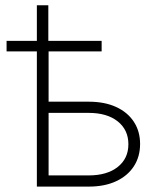

<svg xmlns="http://www.w3.org/2000/svg" viewBox="-20 -692 584 712"><path d="M4.4 -501.5V-540.5H356.9V-501.5ZM116.7 -540.5V-672.4H159.2V-540.5ZM149.4 -314.9H309.1Q367.7 -314.9 410.4 -295.4Q453.1 -275.9 476.3 -240.5Q499.5 -205.1 499.5 -158.2Q499.5 -110.8 476.3 -75.2Q453.1 -39.6 410.4 -19.8Q367.7 0 309.1 0H116.7V-529.3H160.2V-41.5H308.6Q377 -41.5 416.5 -72.8Q456.1 -104 456.1 -157.2Q456.1 -210.4 416.5 -241.9Q377 -273.4 308.6 -273.4H149.4Z"/></svg>

Font: Inter 24pt ExtraLight
Style: Regular
Weight: 250
Designer: Rasmus Andersson
Foundry: rsms
Version: Version 4.001;git-66647c0bb